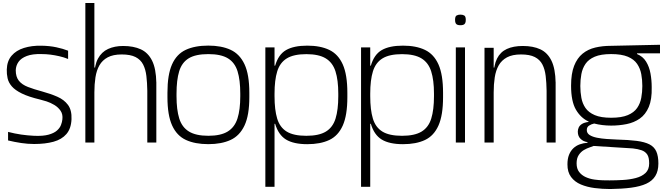

<svg xmlns="http://www.w3.org/2000/svg" viewBox="-20 -950 4436 1280"><path d="M207.8 10Q165.2 10 121.2 3.4Q77.2 -3.2 33.8 -13.7V-70.7Q79 -59 121.8 -52.8Q164.7 -46.7 207.2 -44.7Q267 -42 303.6 -52.2Q340.2 -62.3 359.6 -79.6Q379 -96.8 386.6 -116.8Q394.2 -136.8 395.8 -153.8Q400 -187.8 384 -211.3Q368 -234.8 342.4 -250.2Q316.8 -265.5 290.6 -274Q264.3 -282.5 246.5 -286.5Q170.3 -304.7 125.5 -326.8Q80.7 -348.8 58.8 -374.2Q36.8 -399.7 30.6 -428.2Q24.3 -456.7 25.2 -486.5Q26.8 -542.8 57.2 -578.5Q87.7 -614.2 139.6 -630.4Q191.5 -646.7 256.7 -645.3Q311.3 -644.3 355.4 -634.9Q399.5 -625.5 434 -612V-556.8Q405.2 -568.5 375.4 -575.2Q345.7 -582 316.3 -585.8Q287 -589.5 256.3 -589.5Q196.5 -591.2 158.8 -576.8Q121 -562.5 103.5 -537.6Q86 -512.7 85 -481.7Q85 -437.7 105.7 -411.8Q126.3 -385.8 166.1 -370.4Q205.8 -355 261.8 -340Q316.8 -325 362.1 -305.2Q407.3 -285.5 433.2 -250.7Q459.2 -215.8 456.7 -155.3Q454.2 -92.7 422.8 -56.4Q391.5 -20.2 336.8 -5.1Q282 10 207.8 10Z M549 -930H609.2V-442V0H549ZM962 -359.5 1022.2 -403.2V0H962ZM609.2 -442Q609.2 -515 633.2 -559.3Q657.2 -603.7 700.6 -623.6Q744 -643.5 801 -643.5Q870 -643.5 918.8 -621.2Q967.5 -598.8 994 -545.4Q1020.5 -492 1022.2 -398.2L962 -344.8Q961.2 -398.8 955.9 -443.2Q950.7 -487.7 934.2 -519.9Q917.7 -552.2 883.7 -569.6Q849.7 -587 791.3 -587Q734 -587 698.1 -567.8Q662.2 -548.5 642.8 -514.5Q623.5 -480.5 616.3 -434.2Q609.2 -388 609.2 -334ZM576.3 -500H622.2L611.2 -436L576.3 -461Z M1368.8 11Q1280.3 11 1219.6 -17Q1158.8 -45 1127.6 -113.5Q1096.3 -182 1096.3 -302V-332Q1096.3 -452 1126.8 -520.5Q1157.2 -589 1217.9 -617.5Q1278.7 -646 1368.8 -646Q1456.5 -646 1517.2 -618Q1578 -590 1610.1 -521.5Q1642.2 -453 1642.2 -332V-302Q1642.2 -182 1610.1 -113.5Q1578 -45 1517.2 -17Q1456.5 11 1368.8 11ZM1368.9 -44.8Q1452 -44.8 1498.3 -73.4Q1544.7 -102 1563.2 -160.3Q1581.8 -218.6 1581.8 -308.5V-325.7Q1581.8 -416.5 1563.7 -474.7Q1545.6 -533 1499.3 -561.2Q1453 -589.3 1368.9 -589.3Q1283.8 -589.3 1238 -561.2Q1192.2 -533 1174.5 -474.7Q1156.8 -416.4 1156.8 -325.7V-308.5Q1156.8 -218.7 1174.9 -160.3Q1193 -102 1239.4 -73.4Q1285.7 -44.8 1368.9 -44.8Z M1749 295.2V-634H1810.2V-512.3H1814.3Q1836 -586.8 1887.2 -616.2Q1938.5 -645.7 2028.5 -645.7Q2116.2 -645.7 2175.4 -617.2Q2234.7 -588.8 2265.2 -520.3Q2295.7 -451.8 2295.7 -331.8V-301.8Q2295.7 -181.8 2265.2 -113.3Q2234.7 -44.8 2175.4 -16.8Q2116.2 11.2 2028.5 11.2Q1937.7 11.2 1886.8 -19.8Q1836 -50.8 1814.3 -124.7H1810.2V295.2ZM2022.2 -44.7Q2106.3 -44.7 2152.6 -72.8Q2198.9 -101 2217 -159.6Q2235.2 -218.3 2235.2 -308.3V-325.5Q2235.2 -416.2 2216.5 -474.4Q2197.9 -532.7 2151.6 -560.8Q2105.3 -589 2022.2 -589Q1938.2 -589 1892.2 -560.8Q1846.3 -532.7 1828.2 -474.4Q1810.2 -416.2 1810.2 -325.5V-308.3Q1810.2 -218.3 1827.8 -159.6Q1845.5 -101 1891.3 -72.8Q1937.2 -44.7 2022.2 -44.7Z M2387 295.2V-634H2448.2V-512.3H2452.3Q2474 -586.8 2525.2 -616.2Q2576.5 -645.7 2666.5 -645.7Q2754.2 -645.7 2813.4 -617.2Q2872.7 -588.8 2903.2 -520.3Q2933.7 -451.8 2933.7 -331.8V-301.8Q2933.7 -181.8 2903.2 -113.3Q2872.7 -44.8 2813.4 -16.8Q2754.2 11.2 2666.5 11.2Q2575.7 11.2 2524.8 -19.8Q2474 -50.8 2452.3 -124.7H2448.2V295.2ZM2660.2 -44.7Q2744.3 -44.7 2790.6 -72.8Q2836.9 -101 2855 -159.6Q2873.2 -218.3 2873.2 -308.3V-325.5Q2873.2 -416.2 2854.5 -474.4Q2835.9 -532.7 2789.6 -560.8Q2743.3 -589 2660.2 -589Q2576.2 -589 2530.2 -560.8Q2484.3 -532.7 2466.2 -474.4Q2448.2 -416.2 2448.2 -325.5V-308.3Q2448.2 -218.3 2465.8 -159.6Q2483.5 -101 2529.3 -72.8Q2575.2 -44.7 2660.2 -44.7Z M3018.8 0V-634H3080V0ZM3049.3 -781.8Q3039.2 -781.8 3030.9 -784.3Q3022.7 -786.8 3018.2 -794.4Q3013.7 -802 3013.7 -817.5Q3013.7 -840.8 3023.9 -846.7Q3034.2 -852.5 3049.4 -852.5Q3064.7 -852.5 3074.9 -846.7Q3085.2 -840.8 3085.2 -817.5Q3085.2 -802 3080.6 -794.4Q3076 -786.8 3067.7 -784.3Q3059.5 -781.8 3049.3 -781.8Z M3271.2 -334V-442Q3271.2 -515 3293.4 -559.3Q3315.7 -603.7 3359.1 -623.6Q3402.5 -643.5 3465.5 -643.5Q3534.5 -643.5 3582.4 -621.2Q3630.3 -598.8 3656.4 -545.4Q3682.5 -492 3684.2 -398.2L3624 -344.8Q3623.2 -398.8 3617.9 -443.2Q3612.7 -487.7 3596.1 -519.9Q3579.5 -552.2 3545.6 -569.6Q3511.7 -587 3453.3 -587Q3396 -587 3360.1 -567.8Q3324.2 -548.5 3304.8 -514.5Q3285.5 -480.5 3278.3 -434.2Q3271.2 -388 3271.2 -334ZM3210 0V-631.3H3271.2V-442V0ZM3273.2 -436 3238.2 -461V-500H3284.2ZM3624 0V-359.5L3684.2 -403.2V0Z M4048.2 310.2Q3995.5 310.2 3944.6 303.7Q3893.7 297.2 3852.6 279.9Q3811.5 262.7 3787 229.8Q3762.5 197 3763 145.3Q3763 108.3 3773.5 82.1Q3784 55.8 3802.2 38.5Q3820.5 21.2 3844.8 12.4Q3869.2 3.7 3896.8 1.7V-2.5Q3869.5 -6.2 3850.8 -24Q3832 -41.8 3832 -72.2Q3832 -85.8 3837.8 -99.3Q3843.5 -112.8 3859.2 -123.2Q3875 -133.5 3904 -137.2V-139.8Q3851.5 -163.8 3819.4 -219.1Q3787.3 -274.3 3787.2 -377.7V-379Q3787.2 -459.5 3807.5 -511.2Q3827.8 -562.8 3863.8 -592.2Q3899.7 -621.5 3948.2 -633Q3996.8 -644.5 4054.2 -644.5L4380 -651.5V-594.5H4227V-589.7Q4266 -573.8 4287.2 -539.4Q4308.5 -505 4316.6 -460.2Q4324.7 -415.3 4324.7 -369.2V-368.2Q4326.7 -287.5 4305.2 -236.8Q4283.7 -186.2 4245.1 -159.3Q4206.5 -132.5 4156.9 -122.6Q4107.3 -112.7 4054.2 -112.7Q4024.7 -112.7 3996.1 -116.2Q3967.5 -119.7 3941 -126.5Q3921.8 -122.3 3906.9 -112.6Q3892 -102.8 3892 -83.3Q3891.8 -62 3910.8 -49.9Q3929.7 -37.8 3960.1 -31.8Q3990.5 -25.8 4024.9 -23.4Q4059.3 -21 4090 -19.8Q4170.5 -17.8 4224.4 -10.8Q4278.3 -3.8 4310.1 12.6Q4341.8 29 4355.5 59.8Q4369.2 90.7 4369.2 140.2Q4369.2 190.3 4348.8 223.3Q4328.5 256.3 4288.3 274.8Q4248.2 293.2 4188 301.2Q4127.8 309.2 4048.2 310.2ZM4043.7 252.5Q4086.7 252.5 4132.9 249.8Q4179.2 247.2 4218.8 236.8Q4258.5 226.5 4283.2 203.5Q4307.8 180.5 4307.8 139Q4307.8 99 4294.6 79.5Q4281.3 60 4257.2 51.7Q4233 43.3 4199.5 39.5L3937.8 23Q3929.2 26.8 3910.7 32.8Q3892.2 38.8 3872.2 50.5Q3852.3 62.2 3838.2 83.6Q3824 105 3824 139Q3824 175 3841.1 196.8Q3858.2 218.7 3884.8 230.7Q3911.5 242.7 3941.9 247Q3972.3 251.3 3999.4 251.9Q4026.5 252.5 4043.7 252.5ZM4054.2 -165Q4123.8 -165 4165.3 -182.6Q4206.8 -200.2 4227.4 -230Q4248 -259.8 4255.1 -297.8Q4262.2 -335.7 4262.2 -376.5Q4262.2 -418.2 4255.1 -456Q4248 -493.8 4227.4 -524.2Q4206.8 -554.5 4165.3 -572Q4123.8 -589.5 4054.2 -589.5Q3986 -589.5 3945 -572Q3904 -554.5 3883.3 -524.2Q3862.7 -493.8 3855.8 -456Q3848.8 -418.2 3848.8 -376.5Q3848.8 -335.7 3855.8 -297.8Q3862.7 -259.8 3883.3 -230Q3904 -200.2 3945 -182.6Q3986 -165 4054.2 -165Z"/></svg>

Font: Matangi Light
Style: Regular
Weight: 300
Designer: Prashant Pant
Foundry: The Graphic Ant
Version: Version 3.002